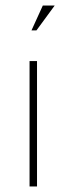

<svg xmlns="http://www.w3.org/2000/svg" viewBox="-20 -675 243 695"><path d="M114 -454V0H87V-454ZM178 -655 112 -565H94L135 -655Z"/></svg>

Font: Tajawal ExtraLight
Style: Regular
Weight: 275
Designer: Boutros Fonts
Foundry: Created by Boutros International 2017
Version: Version 1.700